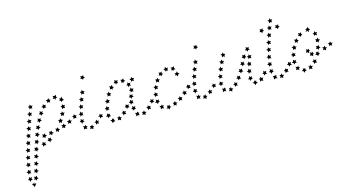

<svg xmlns="http://www.w3.org/2000/svg" viewBox="-171 -728 2398 1300"><g transform="rotate(-15 1028.0 -78.5)"><path d="M338 -130 330 -121 332 -109 322 -114 311 -108 313 -120 305 -128 316 -130 320 -141 326 -130ZM297 -102 287 -95 288 -83 278 -90 267 -86 270 -97 263 -106H275L281 -116L285 -105ZM252 -82 241 -75V-63L232 -71L220 -69L225 -80L219 -90L230 -88L238 -97L241 -86ZM205 -66 194 -61 192 -49 184 -58 172 -57 178 -67 173 -78 184 -75 192 -83 194 -72ZM157 -55 146 -51 143 -40 135 -49 123 -48 130 -58 126 -69 137 -66 146 -73V-62ZM108 -48 97 -44 93 -33 86 -42H74L81 -52L77 -63L89 -59L98 -66V-55ZM56 0 66 -3 68 -14 76 -5 87 -7 82 3 88 14 75 12 64 19 65 7ZM101 -11 111 -18 109 -30 119 -24 129 -29 127 -18 136 -9 124 -8 117 3 113 -8ZM208 -108 213 -119 207 -128H218L225 -137L229 -126L240 -122L230 -115L229 -103L220 -111ZM234 -149 238 -160 230 -169 242 -170 247 -180 252 -169 264 -167 255 -159V-147L245 -153ZM254 -193 255 -205 246 -212 257 -215 260 -226 268 -217H279L272 -207L275 -195L264 -199ZM263 -240 259 -251 248 -252 256 -259 251 -268 263 -267 271 -276 273 -261 282 -250H270ZM241 -277H231L226 -266L221 -276H210L217 -286L213 -297L225 -293L238 -298L235 -286ZM195 -275 186 -269V-257L177 -264L167 -259L169 -270L160 -279L173 -280L181 -291L184 -279ZM154 -251 148 -242 152 -231 141 -234 133 -226 131 -237 121 -243 132 -248 135 -260 142 -251ZM122 -215 117 -204 124 -194 112 -195 105 -186 102 -197 91 -201 101 -208 102 -220 111 -212ZM96 -174 93 -162 100 -153H89L83 -143L78 -154L67 -156L76 -164L75 -176L85 -169ZM75 -130 72 -118 80 -110 69 -108 63 -98 58 -109 46 -111 55 -119 54 -131 64 -125ZM56 -85 54 -73 63 -65 51 -63 46 -52 40 -63 29 -64 37 -73 35 -85 45 -79ZM39 -39 38 -27 47 -19 35 -17 30 -6 25 -16 13 -17 21 -26 18 -38 29 -33ZM24 8 23 20 32 27 21 30 16 41 10 31 -2 30 6 21 3 10 14 14ZM10 55 9 67 19 74 7 77 3 88 -3 78 -15 77 -8 68 -11 57 0 62ZM-3 102 -4 114 6 122 -6 124 -10 136 -16 125H-28L-21 116L-24 104L-13 109ZM-16 150 -17 162 -7 169 -19 172 -23 183 -29 173 -41 172 -34 163 -37 152 -26 156ZM-29 197 -30 209 -21 217 -33 219 -38 230 -43 220 -55 218 -47 210 -50 199 -39 203ZM-45 244 -53 256 -63 268 -68 255 -77 243 -66 244 -62 241 -56 247ZM-81 227 -84 215 -95 211 -85 204 -83 192 -75 201 -63 198 -69 209 -62 217H-74ZM-81 177V165L-92 159L-80 155L-77 143L-70 152L-58 151L-65 161L-60 172L-72 169ZM-73 128V116L-83 110L-71 106L-68 94L-61 104H-49L-56 114L-52 125L-64 121ZM-63 80 -62 68 -72 61 -60 58 -56 47 -50 57H-38L-45 66L-42 77L-53 73ZM-51 32 -50 21 -59 13 -47 10 -43 -1 -37 9 -25 10 -33 19 -30 30 -41 26ZM-37 -15 -36 -27 -45 -34 -34 -37 -29 -48 -23 -38 -11 -37 -19 -28 -16 -17 -27 -21ZM-23 -62 -22 -74 -31 -82 -19 -84 -15 -95 -9 -85 3 -84 -5 -75 -2 -63 -13 -68ZM-9 -109 -7 -121 -16 -129 -4 -131 0 -142 6 -131 18 -130 10 -122 12 -110 2 -115ZM7 -156 8 -167 -1 -175 11 -177 16 -188 22 -178 34 -177 25 -168 28 -156 17 -162ZM23 -202 24 -214 16 -222 27 -224 32 -235 38 -224 50 -223 41 -214 44 -203 33 -208ZM39 -248 41 -260 32 -268 44 -270 49 -281 54 -270 66 -269 58 -260 60 -249 49 -254ZM-61 240 -65 238 -62 241ZM-61 240 -58 236V241Z M423 -40V-29L434 -26L424 -19L423 -7L413 -15H400L408 -24L404 -35L413 -32ZM378 -50 380 -40 391 -38 381 -31 384 -20 372 -25 360 -22 364 -34 360 -46 371 -42ZM456 -65 463 -55H474L467 -46L470 -34L459 -39L448 -32L450 -44L441 -52L452 -54ZM357 -97 365 -88 377 -90 371 -80 378 -71 366 -72 358 -62 356 -74 345 -79 355 -85ZM489 -98 497 -89 509 -91 503 -81 507 -70 496 -73 487 -65 486 -77 476 -83 487 -87ZM366 -146 373 -136H385L378 -127L382 -116L370 -119L361 -112V-124L351 -131L363 -134ZM380 -193 386 -183 398 -182 390 -173 393 -162 382 -167 372 -160 373 -172 364 -180 375 -182ZM397 -240 402 -229 414 -228 405 -219 408 -208 397 -213 387 -207 388 -219 380 -227 391 -229ZM415 -286 420 -275 432 -272 423 -265 425 -253 414 -259 404 -253 406 -265 398 -274 410 -275ZM458 -361 446 -358 441 -348 436 -358 424 -359 432 -368 429 -379 440 -374 450 -380 449 -369Z M785 -42 789 -31 800 -28 790 -21V-9L780 -16L767 -15L774 -25L769 -36L779 -33ZM743 -46V-37L752 -38L746 -28L751 -18L738 -21L726 -16L728 -29L723 -41L734 -38ZM566 -46 569 -38 576 -42 574 -31 581 -22 569 -21 560 -13 557 -26 548 -36H560ZM613 -50 618 -39 629 -37 620 -29V-17L610 -24L598 -22L603 -32L598 -43L608 -41ZM819 -69 826 -60 838 -61 832 -51 836 -39 824 -43 814 -36 815 -48 805 -55 816 -58ZM647 -78 655 -69 667 -70 660 -60 665 -48 653 -52 643 -45 644 -57 634 -63 645 -67ZM538 -87 547 -79 558 -81 554 -71 561 -63 549 -62 543 -52 538 -64 527 -68 537 -75ZM716 -92 725 -83 737 -86 732 -75 738 -67H727L720 -57L716 -68L705 -73L715 -79ZM847 -105 856 -97 868 -100 863 -89 869 -79 857 -80 849 -72 847 -83 837 -88 847 -94ZM676 -114 685 -106 697 -109 692 -98 698 -88 686 -89 678 -81 676 -92 665 -97 675 -103ZM714 -136 721 -127H733L727 -118L731 -107L720 -110L711 -102L710 -114L700 -120L711 -124ZM547 -136 554 -126H565L558 -117L562 -106L551 -110L542 -102L541 -114L532 -121L543 -125ZM719 -172 728 -165 739 -169 736 -158 743 -149H731L724 -139L721 -150L709 -154L719 -161ZM564 -183 569 -172 581 -170 572 -162 574 -151 564 -156 553 -150 555 -162 546 -170 559 -172ZM737 -215 744 -205 756 -204 749 -195 752 -184 741 -188 731 -181 732 -193 722 -200 733 -203ZM588 -227 591 -215 602 -211 593 -205V-193L584 -200L572 -196L576 -208L569 -217H581ZM725 -255 734 -246 746 -248 740 -238 745 -227 734 -229 725 -221 724 -233 714 -237 724 -243ZM621 -265V-253L631 -246L620 -243L619 -232L610 -240L599 -238L604 -249L599 -260L611 -257ZM761 -283 767 -273 779 -272 771 -263 773 -252 762 -257 752 -251 754 -262 745 -270 756 -273ZM706 -288 707 -276 716 -267 704 -266 698 -256 694 -265 684 -263 690 -273 684 -283 696 -281ZM645 -293 655 -285 668 -286 661 -277 665 -266 655 -268 650 -259 646 -270 635 -273 644 -281Z M1133 -128 1127 -118 1132 -107 1120 -110 1111 -103V-114L1101 -121L1111 -125L1114 -136L1122 -127ZM1099 -93 1091 -84 1095 -73 1084 -76 1074 -70 1075 -81 1065 -89 1076 -92 1080 -103 1087 -93ZM1061 -62 1053 -53 1055 -41 1044 -46 1033 -41 1036 -53 1027 -61 1039 -63 1043 -73 1049 -63ZM1019 -35 1009 -28V-16L1000 -23L988 -20L993 -31L986 -41L997 -40L1004 -49L1008 -38ZM972 -18 961 -14 956 -2 950 -12 937 -14 946 -22 944 -34 954 -29 962 -36V-24ZM922 -20 910 -24 899 -19 901 -32 894 -43 906 -41 914 -50 915 -41H925L918 -31ZM889 -58 884 -69 872 -73 882 -80V-92L891 -85L903 -88L899 -78L906 -70L894 -69ZM885 -108 884 -120 874 -127 885 -131 889 -142 895 -132 907 -133 900 -124 905 -113 893 -116ZM895 -157 896 -169 888 -177 900 -179 906 -189 910 -178 922 -176 913 -168 915 -157 905 -162ZM914 -202 918 -214 912 -223H924L932 -232L934 -220L945 -216L935 -210V-198L926 -206ZM943 -243 950 -253 947 -264 958 -260 969 -266 967 -254 976 -246 965 -245 963 -234 955 -243ZM984 -272 995 -278 998 -290 1006 -280H1019L1011 -271L1014 -260L1004 -263L997 -256L995 -267ZM1034 -276 1047 -273 1057 -280V-267L1065 -256L1053 -257L1045 -248L1043 -257L1034 -255L1040 -265ZM1069 -240 1073 -228 1083 -222 1072 -216 1068 -204 1062 -215H1050L1056 -223L1051 -231L1062 -230Z M1216 -40V-29L1227 -26L1217 -19L1216 -7L1206 -15H1193L1201 -24L1197 -35L1206 -32ZM1171 -50 1173 -40 1184 -38 1174 -31 1177 -20 1165 -25 1153 -22 1157 -34 1153 -46 1164 -42ZM1249 -65 1256 -55H1267L1260 -46L1263 -34L1252 -39L1241 -32L1243 -44L1234 -52L1245 -54ZM1150 -97 1158 -88 1170 -90 1164 -80 1171 -71 1159 -72 1151 -62 1149 -74 1138 -79 1148 -85ZM1282 -98 1290 -89 1302 -91 1296 -81 1300 -70 1289 -73 1280 -65 1279 -77 1269 -83 1280 -87ZM1159 -146 1166 -136H1178L1171 -127L1175 -116L1163 -119L1154 -112V-124L1144 -131L1156 -134ZM1173 -193 1179 -183 1191 -182 1183 -173 1186 -162 1175 -167 1165 -160 1166 -172 1157 -180 1168 -182ZM1190 -240 1195 -229 1207 -228 1198 -219 1201 -208 1190 -213 1180 -207 1181 -219 1173 -227 1184 -229ZM1208 -286 1213 -275 1225 -272 1216 -265 1218 -253 1207 -259 1197 -253 1199 -265 1191 -274 1203 -275ZM1251 -361 1239 -358 1234 -348 1229 -358 1217 -359 1225 -368 1222 -379 1233 -374 1243 -380 1242 -369Z M1655 -87 1650 -75 1656 -65 1644 -67 1636 -58 1634 -70 1624 -75 1634 -80 1635 -92 1644 -84ZM1624 -48 1617 -38 1619 -26 1608 -31 1596 -26 1599 -38 1592 -47H1602L1605 -58L1612 -48ZM1580 -24 1567 -21 1560 -11 1556 -23 1544 -32 1556 -34 1561 -45 1565 -38 1572 -43 1571 -31ZM1537 -47 1532 -59 1521 -63 1531 -70 1533 -82 1541 -74 1553 -76 1548 -66 1555 -59 1543 -58ZM1536 -98V-110L1526 -117L1538 -120L1541 -132L1548 -122H1560L1553 -112L1557 -102L1545 -105ZM1547 -146 1548 -158 1539 -165 1550 -168 1555 -179 1561 -169 1572 -168 1565 -159 1568 -148 1557 -152ZM1560 -193 1561 -205 1552 -212 1564 -215 1568 -226 1574 -216H1586L1578 -206L1581 -195L1570 -200ZM1582 -274 1578 -263 1585 -254H1573L1567 -244L1563 -255L1551 -258L1561 -266V-278L1571 -271ZM1546 -232 1543 -220 1550 -211 1539 -210 1532 -200 1528 -211 1517 -214 1526 -222 1525 -233 1535 -227ZM1524 -188 1521 -176 1528 -167 1517 -166 1510 -156 1506 -168 1495 -171 1504 -178 1503 -190 1513 -183ZM1501 -144 1498 -133 1505 -123H1493L1486 -113L1482 -125L1471 -128L1481 -135L1480 -147L1490 -140ZM1476 -101 1472 -90 1478 -80 1466 -81 1458 -72 1456 -84 1445 -89 1455 -94 1456 -106 1465 -98ZM1447 -62 1440 -51 1445 -40 1433 -43 1423 -36 1424 -48 1415 -55 1425 -58 1427 -69 1435 -60ZM1409 -29 1399 -22 1397 -10 1388 -18H1375L1383 -27L1380 -39L1389 -35L1394 -43L1398 -32ZM1359 -23 1347 -27 1335 -23 1338 -36 1334 -48 1345 -44 1354 -51V-42L1362 -43L1355 -34ZM1332 -64 1330 -76 1319 -82 1330 -87 1332 -99 1340 -90 1352 -91 1346 -82 1351 -73 1340 -74ZM1337 -114V-126L1328 -134L1340 -136L1344 -148L1350 -137L1362 -136L1354 -128L1358 -117L1347 -121ZM1351 -162 1352 -173 1344 -182 1356 -184 1361 -194 1366 -183 1378 -182 1369 -173 1372 -162 1361 -167ZM1368 -208 1371 -219 1363 -228 1375 -229 1381 -239 1385 -228 1397 -226 1388 -218 1389 -207 1379 -213ZM1389 -252 1392 -264 1384 -273 1396 -274 1402 -284 1406 -272 1418 -269 1409 -262 1410 -250 1400 -257Z M1821 -351 1810 -349 1805 -338 1799 -349 1787 -350 1795 -359 1793 -370 1804 -365 1814 -371 1812 -359ZM1712 -352 1700 -350 1696 -339 1690 -349 1678 -351 1686 -359 1684 -371 1694 -366 1705 -372 1703 -360ZM1832 -102 1827 -91 1834 -80 1822 -82 1814 -73 1812 -84 1801 -89 1811 -95 1812 -107 1821 -99ZM1802 -62 1796 -52 1800 -41 1789 -44 1779 -37V-48L1770 -56L1780 -59L1783 -70L1791 -61ZM1765 -29 1755 -21V-9L1745 -17L1732 -15L1739 -25L1734 -36L1744 -34L1750 -43L1753 -32ZM1716 -18 1703 -21 1691 -16 1693 -29 1688 -41 1699 -38 1708 -45V-37L1716 -39L1710 -29ZM1685 -57 1681 -69 1670 -73 1680 -80 1681 -92 1690 -84 1701 -86 1697 -76 1703 -67H1692ZM1684 -107 1682 -119 1672 -125 1683 -130 1686 -141 1693 -132 1705 -133 1699 -123 1704 -112 1692 -115ZM1690 -156V-168L1680 -175L1692 -178L1695 -190L1702 -180H1714L1707 -171L1711 -159L1699 -163ZM1700 -204 1701 -216 1691 -223 1703 -226 1707 -238 1713 -228 1725 -227 1718 -218 1721 -207 1710 -211ZM1713 -252V-264L1704 -271L1716 -274L1720 -285L1726 -275L1738 -274L1730 -265L1734 -254L1723 -258ZM1726 -299 1728 -311 1719 -319 1730 -321 1735 -332 1741 -322 1753 -321 1745 -312 1747 -300 1736 -305ZM1741 -346 1743 -358 1734 -365 1746 -368 1751 -379 1756 -368 1768 -367 1760 -358 1762 -347 1752 -352ZM1757 -392 1759 -404 1750 -412 1762 -414 1767 -425 1773 -414 1785 -413 1776 -404 1779 -393 1768 -398Z M2139 -154 2130 -147V-135L2120 -142L2109 -138L2113 -149L2105 -158H2117L2123 -168L2127 -157ZM2094 -133 2084 -127 2083 -115 2074 -123 2062 -121 2068 -131 2062 -142 2073 -140 2080 -149 2083 -137ZM2038 -105 2027 -102 2021 -91 2015 -102 2003 -105 2013 -112 2012 -124 2020 -118 2029 -124V-112ZM1968 -126 1958 -135H1946L1953 -146L1952 -158L1962 -152L1973 -156L1970 -146L1979 -143L1968 -138ZM1982 -291 1994 -292 2002 -301 2006 -289 2016 -281 2004 -278 2002 -264 1995 -275 1980 -273 1990 -283ZM2037 -262 2044 -252 2056 -251 2048 -242 2050 -229 2040 -236 2029 -231 2031 -241 2023 -247 2034 -251ZM2049 -214 2051 -202 2062 -196 2051 -191 2048 -179 2041 -188 2029 -187 2035 -197 2029 -206 2041 -205ZM2043 -164V-152L2052 -145L2040 -142L2035 -131L2030 -141L2018 -143L2026 -151L2022 -161L2034 -158ZM2003 -74 1998 -63 2003 -52 1991 -54 1982 -46V-58L1972 -65L1982 -69L1983 -80L1992 -71ZM1969 -38 1960 -29 1961 -17 1950 -23 1938 -20 1943 -31 1937 -41 1947 -40 1952 -50 1957 -39ZM1922 -19 1910 -17 1903 -6 1899 -18 1887 -23 1898 -28V-40L1906 -33L1915 -38L1913 -27ZM1874 -33 1864 -40 1851 -38 1857 -50 1853 -62 1864 -57 1874 -64 1873 -54 1883 -51 1873 -45ZM1851 -78 1848 -89 1837 -94 1847 -100 1849 -112 1857 -104 1869 -105 1864 -96 1870 -87H1858ZM1853 -127V-140L1844 -147L1856 -150L1860 -161L1866 -151L1878 -150L1870 -141L1874 -131L1863 -135ZM1867 -175 1870 -187 1862 -196 1874 -197 1881 -207 1885 -195 1896 -192 1887 -185 1888 -174 1878 -180ZM1891 -219 1896 -230 1890 -241 1902 -239 1910 -247 1912 -235 1922 -230 1912 -225 1911 -214 1902 -222ZM1923 -257 1931 -266 1928 -278 1939 -273 1950 -278 1948 -267 1955 -258 1945 -257 1941 -247 1935 -257ZM1989 -99 1979 -108H1967L1974 -119L1973 -131L1983 -125L1994 -129L1991 -119L2000 -116L1989 -111Z"/></g></svg>

Font: Santa christmas start
Style: Regular
Weight: 400
Designer: MUHAMMAD YONI
Version: Version 001.000